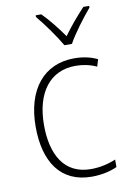

<svg xmlns="http://www.w3.org/2000/svg" viewBox="-87 -817 591 881"><g transform="rotate(-10 208.5 -377.0)"><path d="M249 -606H284C308 -650 357 -715 392 -756V-764H365C329 -726 295 -685 266 -645C239 -684 202 -731 169 -764H143V-756C175 -718 224 -650 249 -606ZM269 10C315 10 357 0 387 -14V-49C352 -34 312 -25 271 -25C146 -25 93 -124 93 -261C93 -413 164 -504 282 -504C314 -504 348 -498 380 -483L390 -516C359 -531 324 -539 282 -539C141 -539 54 -434 54 -260C54 -96 124 10 269 10Z"/></g></svg>

Font: Noto Sans Lao SemiCondensed ExtraLight
Style: Regular
Weight: 200
Width: 4
Designer: Monotype Design Team
Foundry: Monotype Imaging Inc.
Version: Version 2.003